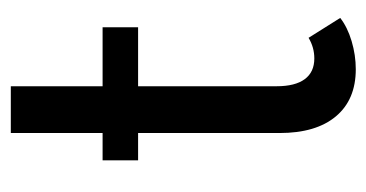

<svg xmlns="http://www.w3.org/2000/svg" viewBox="-185 -495 694 364"><g transform="rotate(-90 162.0 -313.0)"><path d="M212.7 14.5Q155 14.5 123.4 -23.2Q91.8 -60.9 91.8 -130V-398.2H40V-465.5H91.8V-639.5H180.5V-465.5H292.3V-398.2H180.5V-135.5Q180.5 -100.5 193.9 -82.3Q207.3 -64.1 233.2 -64.1Q254.1 -64.1 272.3 -75L310 -15Q292.7 -1.4 266.1 6.6Q239.5 14.5 212.7 14.5Z"/></g></svg>

Font: Spartan Med
Style: Regular
Weight: 500
Designer: Matt Bailey, Mirko Velimirovic
Foundry: Matt Bailey
Version: Version 1.005